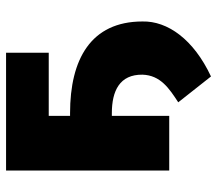

<svg xmlns="http://www.w3.org/2000/svg" viewBox="-61 -509 706 624"><g transform="rotate(-90 292.0 -197.0)"><path d="M432.6 -530.3H49.8V0H227.5V-186.5H236.3C308.6 -186.5 362.3 -161.1 361.3 -86.9C359.4 -28.3 316.4 0 271.5 29.3L355.5 135.7C476.6 79.1 536.1 -5.9 534.2 -86.9C534.2 -254.9 411.1 -322.3 236.3 -322.3H227.5V-391.6H432.6Z"/></g></svg>

Font: Pretendard Black
Style: Regular
Weight: 900
Designer: Base glyphs from Inter by Rasmus Andersson; Hangeul glyphs from Noto Sans CJK(Source Han Sans) by Jang Soo-young and Kan
Foundry: Kil Hyung-jin
Version: Version 1.309;Glyphs 3.2 (3225)